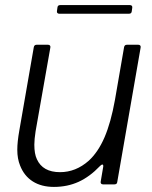

<svg xmlns="http://www.w3.org/2000/svg" viewBox="-20 -725 598 755"><path d="M59 -74Q48 -101 48 -136Q48 -167 56 -212L113 -540Q115 -549 124 -549H169Q174 -549 176.5 -546Q179 -543 178 -538L120 -209Q115 -177 115 -156Q115 -120 125 -99Q148 -48 216 -48Q278 -48 329 -93Q366 -127 391 -185Q416 -243 432 -332L468 -540Q470 -549 479 -549H524Q529 -549 531.5 -546Q534 -543 533 -538L441 -9Q440 0 430 0H385Q380 0 377.5 -3Q375 -6 376 -11L386 -70V-73Q386 -78 382 -78Q379 -78 373 -72Q333 -30 289 -10Q245 10 192 10Q143 10 109 -11.5Q75 -33 59 -74ZM213 -671Q208 -671 205.5 -674Q203 -677 204 -682L206 -696Q207 -705 217 -705H491Q496 -705 498.5 -702Q501 -699 500 -694L498 -680Q497 -671 487 -671Z"/></svg>

Font: Open Sauce Two Light Italic
Style: Regular
Weight: 300
Italic angle: -10°
Designer: Alfredo Marco Pradil
Foundry: Creative Sauce Fz LLC
Version: Version 1.477